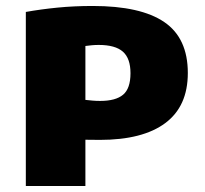

<svg xmlns="http://www.w3.org/2000/svg" viewBox="-20 -623 686 643"><path d="M66.5 0V-583Q117 -592 172.5 -597.5Q228 -603 290.5 -603Q451 -603 530 -549.2Q609 -495.5 609 -378.5Q609 -267 533.5 -210.8Q458 -154.5 314 -154.5Q302 -154.5 289.2 -154.8Q276.5 -155 266 -155V0ZM315.5 -285Q367.5 -285 392.2 -305.8Q417 -326.5 417 -378Q417 -427.5 391.5 -450Q366 -472.5 310.5 -472.5Q299 -472.5 287.8 -471.5Q276.5 -470.5 266 -469V-288.5Q279.5 -287 290.8 -286Q302 -285 315.5 -285Z"/></svg>

Font: Encode Sans SC SemiExpanded ExtraBold
Style: Regular
Weight: 800
Width: 6
Designer: Multiple Designers
Foundry: Impallari Type
Version: Version 3.002